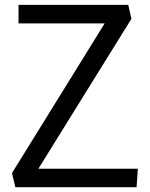

<svg xmlns="http://www.w3.org/2000/svg" viewBox="-20 -779 624 799"><path d="M29.8 -58.6 415.5 -681.6H57.1V-758.8H513.7L526.9 -700.7L139.6 -76.7H553.7L548.3 0H43.9Z"/></svg>

Font: Duru Sans
Style: Regular
Weight: 400
Designer: Onur Yazõcõgil
Foundry: Onur Yazõcõgil
Version: Version 1.001